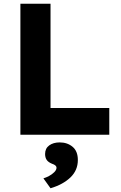

<svg xmlns="http://www.w3.org/2000/svg" viewBox="-20 -720 647 1026"><path d="M89 0V-700H250V-143H564V0ZM250 286 212 233Q226 229 242 220.5Q258 212 270 200Q282 188 282 176Q282 163 258 155Q238 147 229.5 134.5Q221 122 221 103Q221 73 243 57Q265 41 299 41Q340 41 368 64.5Q396 88 396 135Q396 190 356.5 228Q317 266 250 286Z"/></svg>

Font: Readex Pro bold
Style: Bold
Weight: 700
Designer: Bonnie Shaver-Troup, Thomas Jockin
Foundry: Lexend
Version: Version 1.200; ttfautohint (v1.8.3)